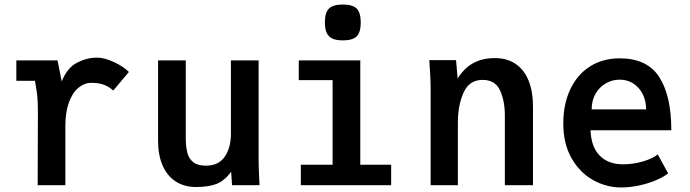

<svg xmlns="http://www.w3.org/2000/svg" viewBox="-20 -816 3040 846"><path d="M146 0 146.5 -175Q147 -230.5 147 -317Q147 -370 144 -395.8Q141 -421.5 134 -460H52V-550H233.5L252 -457Q275.5 -516.5 318.5 -539.2Q361.5 -562 408 -562Q440 -562 481.2 -543Q522.5 -524 548 -499L479 -417Q462.5 -432.5 439.8 -441.8Q417 -451 383 -451Q351.5 -451 325.2 -429Q299 -407 283.5 -364.2Q268 -321.5 268 -261V0Z M676.5 -196V-550H798.5V-211Q798.5 -171 805.2 -144Q812 -117 831.5 -101.5Q851 -86 887.5 -86Q943 -86 970.2 -125.5Q997.5 -165 997.5 -227V-550H1119.5V-119Q1119.5 -87.5 1121.5 -43.5Q1122.5 -28.5 1123.5 0H1002.5L998.5 -59Q970 -20.5 935.5 -6.2Q901 8 843.5 8Q792 8 754.5 -16.2Q717 -40.5 696.8 -86.2Q676.5 -132 676.5 -196Z M1411.5 -717Q1411.5 -760.5 1429.5 -778.2Q1447.5 -796 1490.5 -796Q1534 -796 1551.8 -778.2Q1569.5 -760.5 1569.5 -717Q1569.5 -674 1551.8 -656Q1534 -638 1490.5 -638Q1448 -638 1429.8 -656.2Q1411.5 -674.5 1411.5 -717ZM1567.5 -550V-90H1703.5V0H1305.5V-90H1445.5V-463H1296.5V-550Z M1877.5 -422Q1877.5 -450 1876 -479.2Q1874.5 -508.5 1872.5 -536L1871.5 -551H1989.5L1996.5 -470Q2024.5 -515.5 2065 -537.8Q2105.5 -560 2160.5 -560Q2214 -560 2251.8 -534.5Q2289.5 -509 2309 -461Q2328.5 -413 2328.5 -346V0H2204.5V-306Q2204.5 -372 2183.2 -418Q2162 -464 2106.5 -464Q2048 -464 2022.8 -408.5Q1997.5 -353 1997.5 -274V0H1877.5Z M2462 -272Q2462 -356.5 2492.5 -421.8Q2523 -487 2579.2 -523Q2635.5 -559 2711 -559Q2831.5 -559 2884.8 -476.5Q2938 -394 2938 -242H2582Q2585 -168 2622.8 -130Q2660.5 -92 2725 -92Q2772 -92 2815.8 -105.5Q2859.5 -119 2878 -136L2924 -52Q2904.5 -36.5 2870.8 -22Q2837 -7.5 2796.2 1.2Q2755.5 10 2717 10Q2652.5 10 2594 -22.2Q2535.5 -54.5 2498.8 -118.2Q2462 -182 2462 -272ZM2827 -334Q2827 -371.5 2812 -401.2Q2797 -431 2770.5 -448Q2744 -465 2711 -465Q2677.5 -465 2649 -448.5Q2620.5 -432 2603.8 -402.2Q2587 -372.5 2587 -334Z"/></svg>

Font: JuliaMono Latin
Style: Bold
Weight: 700
Monospace: yes
Designer: cormullion
Foundry: corm
Version: Version 0.038; ttfautohint (v1.8)